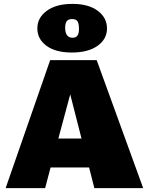

<svg xmlns="http://www.w3.org/2000/svg" viewBox="-20 -967 765 987"><path d="M438 -106H240L212 0H9L238 -658H477L716 0H465ZM399 -255 341 -482 280 -255ZM172 -821Q172 -876 220.5 -911.5Q269 -947 352 -947Q435 -947 482.5 -911.5Q530 -876 530 -821Q530 -766 481.5 -731.5Q433 -697 349 -697Q266 -697 219 -731.5Q172 -766 172 -821ZM386 -819Q386 -845 378.5 -857Q371 -869 351 -869Q331 -869 323 -858Q315 -847 315 -825Q315 -773 353 -773Q371 -773 378.5 -784.5Q386 -796 386 -819Z"/></svg>

Font: Ysabeau Black
Style: Regular
Weight: 900
Designer: Christian Thalmann (Catharsis Fonts)
Version: Version 0.003